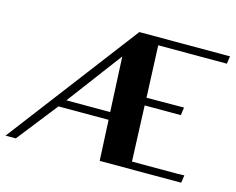

<svg xmlns="http://www.w3.org/2000/svg" viewBox="-87 -724 1044 851"><g transform="rotate(15 435.0 -298.5)"><path d="M0 0 454 -597H870L865 -562H550L560 -324L732 -325L727 -289H561L571 -34H775Q784 -34 793 -34.5Q802 -35 811 -35L806 0H432L423 -186H193L47 0ZM220 -221H421L409 -473Z"/></g></svg>

Font: Gamine
Style: Bold Italic
Weight: 700
Designer: Tapiwanashe Sebastian Garikayi
Version: Version 1.000